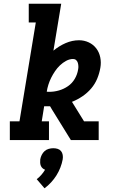

<svg xmlns="http://www.w3.org/2000/svg" viewBox="-20 -755 640 1035"><path d="M33 0V-101H85L173 -634H135V-735H310L268 -482Q298 -507 333.5 -522.5Q369 -538 406 -538Q434 -538 458.5 -526.5Q483 -515 499 -494Q515 -473 520.5 -445.5Q526 -418 521 -390Q516 -360 504 -331Q492 -302 471.5 -278Q451 -254 424.5 -236Q398 -218 368 -206L433 -101H512V0H362L260 -165L250 -182Q247 -182 245 -182Q243 -182 240 -182Q235 -182 229.5 -182Q224 -182 218 -182L205 -101H244V0ZM246 -260Q272 -260 298 -267.5Q324 -275 346.5 -290.5Q369 -306 383 -330Q397 -354 401 -380Q403 -389 402.5 -398.5Q402 -408 399.5 -416.5Q397 -425 390.5 -431Q384 -437 374 -437Q355 -437 336.5 -427Q318 -417 303 -402.5Q288 -388 276.5 -371Q265 -354 256 -336Q247 -318 241 -299Q235 -280 232 -261Q235 -260 238.5 -260Q242 -260 246 -260ZM220 260 178 211Q191 201 202.5 188Q214 175 223 160Q215 157 209 151.5Q203 146 200 138.5Q197 131 196.5 122Q196 113 197 104Q199 92 205 80Q211 68 220.5 59.5Q230 51 242.5 47.5Q255 44 267 44Q280 44 291 47.5Q302 51 309 59.5Q316 68 318 80Q320 92 318 104Q314 126 305.5 148Q297 170 284.5 190Q272 210 255.5 228Q239 246 220 260Z"/></svg>

Font: Iosevka Curly Slab Extended
Style: Bold Italic
Weight: 700
Width: 7
Italic angle: -9°
Monospace: yes
Designer: Belleve Invis
Foundry: Belleve Invis
Version: Version 11.0.0; ttfautohint (v1.8.3)